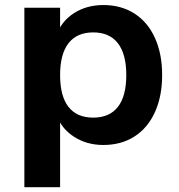

<svg xmlns="http://www.w3.org/2000/svg" viewBox="-20 -570 717 769"><path d="M629.4 -269.5Q629.4 -184.8 600.7 -121.2Q572 -57.6 518.7 -23.4Q465.3 10.7 394 10.7Q327.9 10.7 277 -21.9Q226.1 -54.4 206.8 -109.4L220.7 -107.2V179.7H77.6V-539.1H220.7V-429.7H206.8Q225.6 -484.6 276.1 -517.2Q326.7 -549.8 394 -549.8Q465.3 -549.8 518.7 -515.6Q572 -481.4 600.7 -417.8Q629.4 -354.2 629.4 -269.5ZM220.7 -269.5Q220.7 -184.8 254.4 -141.8Q288.1 -98.9 353.3 -98.9Q418.5 -98.9 452.1 -141.8Q485.8 -184.8 485.8 -269.5Q485.8 -353.5 452.1 -396.9Q418.5 -440.2 353.3 -440.2Q288.1 -440.2 254.4 -396.9Q220.7 -353.5 220.7 -269.5Z"/></svg>

Font: Min Sans VF VF
Style: Regular
Weight: 400
Designer: Jinseong-Kim, NotoSansCJK, Nunito
Foundry: Jinseong-Kim
Version: Version 1.420;Glyphs 3.1.2 (3151)